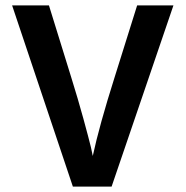

<svg xmlns="http://www.w3.org/2000/svg" viewBox="-20 -694 691 714"><path d="M395 0H251L25 -674H162L245 -406Q270 -326 290 -253Q310 -180 318 -147L325 -114Q349 -226 406 -406L490 -674H625Z"/></svg>

Font: Hind Vadodara SemiBold
Style: Regular
Weight: 600
Designer: Hitesh Malaviya
Foundry: Indian Type Foundry
Version: Version 1.001;PS 1.0;hotconv 1.0.86;makeotf.lib2.5.63406; tt